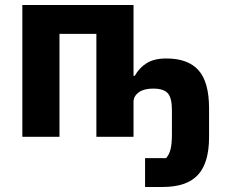

<svg xmlns="http://www.w3.org/2000/svg" viewBox="-20 -545 899 765"><path d="M558 200V85H642Q654 71 659.5 50Q665 29 665 -11V-106Q665 -156 648 -174Q631 -192 591 -192Q554 -192 534 -178Q514 -164 512 -143V0H364V-410H217V0H69V-525H512V-243H517Q535 -275 564.5 -293.5Q594 -312 643 -312Q729 -312 771 -265Q813 -218 813 -113V1Q813 104 768.5 152Q724 200 628 200Z"/></svg>

Font: IBM Plex Sans
Style: Regular
Weight: 400
Designer: Mike Abbink, Paul van der Laan, Pieter van Rosmalen
Foundry: Bold Monday
Version: Version 3.201